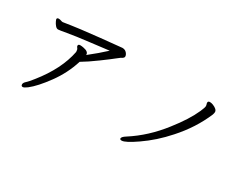

<svg xmlns="http://www.w3.org/2000/svg" viewBox="-78 -1166 2157 1695"><g transform="rotate(30 1000.0 -318.0)"><path d="M200 52Q213 52 244 29Q311 -23 396.5 -140Q482 -257 524 -392Q587 -429 672 -491.5Q757 -554 785.5 -577.5Q814 -601 820 -604Q850 -618 850 -633Q850 -646 843 -657Q825 -688 791 -688Q772 -686 576.5 -666.5Q381 -647 219 -621Q211 -621 199 -625.5Q187 -630 175 -630Q157 -630 157 -616Q157 -612 165 -594.5Q173 -577 187 -560.5Q201 -544 216 -544Q229 -544 301 -557Q373 -570 516 -587Q659 -604 705 -610Q633 -543 545 -474Q545 -472 544 -472V-477Q544 -508 491 -518Q472 -522 457 -522Q436 -522 436 -506Q436 -497 445 -487Q454 -477 454 -452Q416 -260 259 -64Q224 -19 203.5 -1Q183 17 183 33Q183 52 200 52Z M1193 25Q1229 25 1336 -49Q1460 -134 1568 -256Q1702 -405 1775 -577Q1781 -595 1781 -605Q1781 -633 1732 -653Q1714 -660 1699 -660Q1679 -660 1679 -643Q1679 -636 1682 -628.5Q1685 -621 1685 -609Q1685 -596 1665 -550Q1616 -439 1507 -301Q1377 -133 1211 -27Q1174 -4 1174 13Q1174 25 1193 25Z"/></g></svg>

Font: LXGW WenKai Mono TC
Style: Bold
Weight: 700
Designer: LXGW / Fontworks Inc.
Foundry: LXGW / Fontworks Inc.
Version: Version 1.330